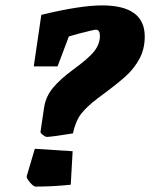

<svg xmlns="http://www.w3.org/2000/svg" viewBox="-20 -682 556 711"><path d="M516 -547Q516 -501 497 -465.5Q478 -430 449.5 -403.5Q421 -377 370 -339L342 -318Q301 -287 280.5 -260.5Q260 -234 250 -188Q169 -175 153 -175Q148 -175 138.5 -182.5Q129 -190 130 -194L143 -282Q149 -324 176 -356.5Q203 -389 248 -422Q310 -467 330 -493.5Q350 -520 350 -549Q350 -572 335 -572Q328 -572 270 -557L235 -547L193 -436H105L133 -627Q277 -662 358 -662Q516 -662 516 -547ZM109 -131 249 -122 242 2Q176 9 112 9Q104 9 90.5 -7Q77 -23 79 -30Z"/></svg>

Font: Grenze Black
Style: Italic
Weight: 900
Italic angle: -10°
Designer: Renata Polastri
Foundry: Omnibus-Type
Version: Version 1.002; ttfautohint (v1.8)